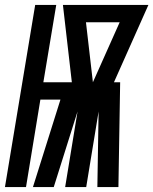

<svg xmlns="http://www.w3.org/2000/svg" viewBox="-49 -755 619 775"><path d="M-29 0 93 -735H178L126 -423H241L205 -735H550L411 -423H436L429 0H344L349 -305L299 0H214L264 -305L168 0H84L195 -353H114L56 0ZM326 -423 434 -665H298Z"/></svg>

Font: Iosevka SS04 Heavy Oblique
Style: Regular
Weight: 900
Italic angle: -9°
Monospace: yes
Designer: Belleve Invis
Foundry: Belleve Invis
Version: Version 19.0.0; ttfautohint (v1.8.4)